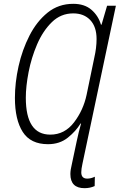

<svg xmlns="http://www.w3.org/2000/svg" viewBox="-20 -744 626 1004"><path d="M422 240Q451 240 475 229L476 180Q456 190 436 190Q405 190 405 157Q405 140 411 113L586 -714H540L511 -615H508Q494 -662 458 -693Q422 -724 363 -724Q286 -724 229 -678Q172 -632 134 -557.5Q96 -483 77 -397.5Q58 -312 58 -232Q58 -118 99 -54Q140 10 231 10Q292 10 334.5 -24Q377 -58 401 -98H404Q398 -77 392 -53.5Q386 -30 381 -5L356 113Q348 145 348 166Q348 240 422 240ZM243 -40Q115 -40 115 -233Q115 -292 129.5 -367Q144 -442 174 -512Q204 -582 251 -628Q298 -674 363 -674Q419 -674 452 -639Q485 -604 485 -540Q485 -494 473 -442L433 -249Q416 -168 367 -104Q318 -40 243 -40Z"/></svg>

Font: Noto Sans Display SemiCondensed Light
Style: Italic
Weight: 300
Width: 4
Italic angle: -12°
Designer: Monotype Design Team
Foundry: Monotype Imaging Inc.
Version: Version 1.900